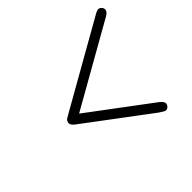

<svg xmlns="http://www.w3.org/2000/svg" viewBox="-138 -736 944 944"><g transform="rotate(-45 333.5 -264.0)"><path d="M144 -264.2Q144 -268.1 145.5 -272Q147 -275.9 148.9 -279.1Q150.9 -282.2 155 -285.2Q159.2 -288.1 161.1 -289.1Q163.1 -290 167.5 -292.5Q171.9 -294.9 172.9 -295.9L624 -551.8Q636.2 -557.6 642.1 -558.1Q651.9 -558.1 659.4 -550.5Q667 -543 667 -533.2Q667 -526.4 662.6 -520.3Q658.2 -514.2 653.6 -511Q648.9 -507.8 643.1 -503.9L637.2 -501L213.9 -261.2L532.2 -22.9Q552.2 -6.8 551.8 4.9Q551.8 14.6 544.4 22.2Q537.1 29.8 526.9 29.8Q520 29.8 493.2 11.2L165 -234.9Q144 -250 144 -264.2Z"/></g></svg>

Font: CMU Bright
Style: Oblique
Weight: 500
Italic angle: -12°
Version: Version 0.7.0